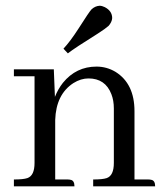

<svg xmlns="http://www.w3.org/2000/svg" viewBox="-20 -661 595 681"><path d="M219.7 -24.4H175.8V-235.4Q178.7 -326.2 240.2 -366.2Q266.6 -382.8 293.9 -382.8Q353.5 -382.8 375 -327.1Q383.8 -304.7 383.8 -276.4V-83Q383.8 -38.1 358.4 -29.3Q343.8 -24.4 310.5 -24.4V0H530.3Q530.3 -21.5 515.6 -23.4Q511.7 -24.4 505.9 -24.4H457V-266.6Q457 -364.3 389.6 -406.2Q358.4 -424.8 322.3 -424.8Q250 -424.8 203.1 -367.2Q185.5 -344.7 174.8 -317.4L170.9 -415H29.3V-390.6H102.5V-83Q102.5 -38.1 77.1 -29.3Q62.5 -24.4 29.3 -24.4V0H244.1Q244.1 -21.5 229.5 -23.4Q225.6 -24.4 219.7 -24.4ZM365.2 -569.3Q377 -583 377.9 -596.7Q377.9 -622.1 351.6 -635.7Q341.8 -640.6 333 -640.6Q317.4 -639.6 304.7 -627.9Q296.9 -620.1 257.8 -558.6Q229.5 -514.6 205.1 -488.3L220.7 -471.7Q244.1 -490.2 327.1 -542Q354.5 -559.6 365.2 -569.3Z"/></svg>

Font: Abhaya Libre
Style: Regular
Weight: 400
Designer: Pushpananda Ekanayake, Sol Matas, Pathum Egodawatta
Foundry: Mooniak
Version: Version 1.050 ; ttfautohint (v1.6)